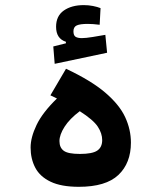

<svg xmlns="http://www.w3.org/2000/svg" viewBox="-20 -720 626 744"><path d="M285.6 3.9Q217.3 3.9 176 -15.9Q134.8 -35.6 116.7 -70.1Q98.6 -104.5 98.6 -148.4Q98.6 -187.5 121.6 -235.6Q144.5 -283.7 200.7 -338.4Q188.5 -344.2 175.3 -350.6L235.8 -453.6Q333.5 -407.7 388.2 -360.8Q442.9 -314 465.1 -265.9Q487.3 -217.8 487.3 -167.5Q487.3 -87.9 438.7 -42Q390.1 3.9 285.6 3.9ZM289.1 -289.1Q250 -259.8 230.2 -228.8Q210.4 -197.8 210.4 -173.3Q210.4 -147.9 227.1 -135.7Q243.7 -123.5 289.6 -123.5Q337.9 -123.5 356.9 -136.5Q376 -149.4 376 -177.2Q376 -203.1 358.9 -229.2Q341.8 -255.4 289.1 -289.1ZM191.9 -472.7 186.5 -540 235.4 -552.2V-558.1Q197.3 -570.3 197.3 -616.2Q197.3 -658.2 227.3 -679.2Q257.3 -700.2 304.7 -700.2Q323.2 -700.2 340.3 -696.8Q357.4 -693.4 369.6 -688.5L366.2 -624Q339.8 -627.4 320.3 -627.4Q290.5 -627.4 277.6 -621.6Q264.6 -615.7 264.6 -598.6Q264.6 -583 272.7 -577.6Q280.8 -572.3 297.4 -572.3Q312.5 -572.3 339.4 -576.7Q366.2 -581.1 388.2 -585L395 -515.6Z"/></svg>

Font: CaskaydiaCove NFP SemiBold
Style: Regular
Weight: 600
Designer: Aaron Bell
Foundry: Saja Typeworks
Version: Version 2111.001; VTT 6.35;Nerd Fonts 3.1.1